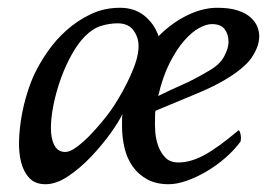

<svg xmlns="http://www.w3.org/2000/svg" viewBox="-20 -462 692 494"><path d="M380 -177Q379 -172 379 -168Q379 -164 379 -160Q378 -143 379.5 -123Q381 -103 387.5 -85.5Q394 -68 406 -56Q418 -44 439 -44Q471 -44 506.5 -63.5Q542 -83 594 -127Q597 -125 598.5 -118.5Q600 -112 600 -107Q600 -104 599.5 -102Q599 -100 599 -98Q583 -76 560 -56Q537 -36 511.5 -21Q486 -6 460.5 3Q435 12 414 12Q382 12 359 -0.5Q336 -13 321.5 -33.5Q307 -54 300.5 -81Q294 -108 294 -137Q294 -145 294 -153Q294 -161 295 -169Q286 -149 264 -118.5Q242 -88 214.5 -59Q187 -30 156 -9Q125 12 97 12Q71 12 56 -3.5Q41 -19 34.5 -44Q28 -69 29 -100Q30 -131 35.5 -162.5Q41 -194 50 -222.5Q59 -251 68 -270Q81 -298 102 -328.5Q123 -359 151 -384Q179 -409 213.5 -425.5Q248 -442 289 -442Q326 -442 351.5 -421.5Q377 -401 388 -369Q423 -404 462.5 -423Q502 -442 539 -442Q571 -442 592 -435Q613 -428 625 -417Q637 -406 642 -393.5Q647 -381 647 -369Q647 -343 628 -314.5Q609 -286 556 -255Q527 -238 483.5 -220Q440 -202 380 -177ZM336 -334Q339 -360 325.5 -381Q312 -402 283 -402Q262 -402 240.5 -395.5Q219 -389 199 -369Q181 -351 165 -322.5Q149 -294 137 -261Q125 -228 118 -194Q111 -160 111 -132.5Q111 -105 120 -88Q129 -71 148 -71Q160 -71 177 -83.5Q194 -96 210.5 -113Q227 -130 241.5 -147.5Q256 -165 263 -175Q274 -190 285.5 -209.5Q297 -229 307 -249Q317 -269 324.5 -288.5Q332 -308 335 -325ZM387 -215Q417 -230 448 -243.5Q479 -257 516 -279Q545 -295 556.5 -316.5Q568 -338 568 -354Q568 -374 558 -387Q548 -400 525 -400Q511 -400 492.5 -390Q474 -380 454.5 -358Q435 -336 417 -301Q399 -266 387 -215Z"/></svg>

Font: Lusitana
Style: Italic
Weight: 400
Italic angle: -12°
Designer: Ana Paula Megda
Foundry: Ana Paula Megda
Version: Version 1.000; ttfautohint (v1.1) -l 8 -r 50 -G 200 -x 14 -D